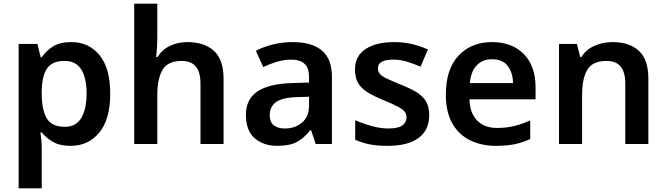

<svg xmlns="http://www.w3.org/2000/svg" viewBox="-20 -780 3609 1040"><path d="M366 -552Q461 -552 519 -481.5Q577 -411 577 -272Q577 -133 517.5 -61.5Q458 10 363 10Q303 10 266 -12Q229 -34 206 -63H199Q202 -44 204 -21.5Q206 1 206 20V240H81V-542H183L200 -470H206Q229 -504 266.5 -528Q304 -552 366 -552ZM330 -450Q263 -450 235.5 -410Q208 -370 206 -289V-273Q206 -186 233 -139.5Q260 -93 332 -93Q392 -93 420.5 -141.5Q449 -190 449 -274Q449 -358 420 -404Q391 -450 330 -450Z M832 -579Q832 -546 830 -516Q828 -486 826 -471H833Q859 -512 901.5 -532Q944 -552 995 -552Q1087 -552 1139 -504.5Q1191 -457 1191 -353V0H1066V-328Q1066 -450 965 -450Q889 -450 860.5 -402Q832 -354 832 -265V0H707V-760H832Z M1565 -552Q1670 -552 1724 -506Q1778 -460 1778 -364V0H1690L1665 -75H1661Q1626 -31 1587 -10.5Q1548 10 1481 10Q1408 10 1360 -31Q1312 -72 1312 -158Q1312 -242 1373.5 -284Q1435 -326 1561 -330L1654 -333V-361Q1654 -413 1629 -435Q1604 -457 1559 -457Q1518 -457 1480 -445.5Q1442 -434 1406 -417L1366 -505Q1406 -526 1457.5 -539Q1509 -552 1565 -552ZM1588 -254Q1505 -251 1473 -225.5Q1441 -200 1441 -157Q1441 -118 1463.5 -101Q1486 -84 1523 -84Q1578 -84 1616 -116Q1654 -148 1654 -210V-256Z M2305 -157Q2305 -75 2247 -32.5Q2189 10 2080 10Q2023 10 1982.5 2Q1942 -6 1904 -23V-129Q1944 -111 1992.5 -97.5Q2041 -84 2084 -84Q2136 -84 2159 -100.5Q2182 -117 2182 -144Q2182 -160 2173.5 -173Q2165 -186 2138.5 -200.5Q2112 -215 2059 -237Q2007 -258 1972.5 -279Q1938 -300 1920.5 -329Q1903 -358 1903 -404Q1903 -477 1960.5 -514.5Q2018 -552 2114 -552Q2164 -552 2208.5 -542Q2253 -532 2298 -512L2258 -419Q2220 -435 2184 -446Q2148 -457 2110 -457Q2027 -457 2027 -410Q2027 -393 2037 -380.5Q2047 -368 2074 -355Q2101 -342 2150 -322Q2198 -303 2233 -282.5Q2268 -262 2286.5 -232.5Q2305 -203 2305 -157Z M2645 -552Q2754 -552 2817.5 -487Q2881 -422 2881 -306V-242H2523Q2525 -168 2564 -127.5Q2603 -87 2672 -87Q2724 -87 2766 -97.5Q2808 -108 2852 -128V-27Q2811 -8 2768.5 1Q2726 10 2666 10Q2587 10 2525.5 -20.5Q2464 -51 2429.5 -112.5Q2395 -174 2395 -267Q2395 -406 2464 -479Q2533 -552 2645 -552ZM2645 -459Q2594 -459 2562.5 -426.5Q2531 -394 2525 -330H2759Q2758 -386 2730.5 -422.5Q2703 -459 2645 -459Z M3298 -552Q3389 -552 3440.5 -505Q3492 -458 3492 -353V0H3367V-328Q3367 -450 3266 -450Q3190 -450 3161.5 -402.5Q3133 -355 3133 -265V0H3008V-542H3105L3123 -471H3129Q3156 -513 3201.5 -532.5Q3247 -552 3298 -552Z"/></svg>

Font: Noto Sans Medefaidrin SemiBold
Style: Regular
Weight: 600
Designer: Dalton Maag Ltd
Foundry: Dalton Maag Ltd
Version: Version 1.002; ttfautohint (v1.8.4.7-5d5b)